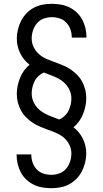

<svg xmlns="http://www.w3.org/2000/svg" viewBox="-20 -843 540 1006"><path d="M249 143Q225 143 201.5 139Q178 135 156.5 124.5Q135 114 117.5 97.5Q100 81 89 60Q78 39 72.5 16Q67 -7 67 -31V-34H144V-32Q144 -11 151 9Q158 29 172.5 44.5Q187 60 207.5 66.5Q228 73 249 73Q270 73 291 65.5Q312 58 326 41.5Q340 25 347 4Q354 -17 354 -39Q354 -62 344 -83Q334 -104 317 -119.5Q300 -135 278.5 -144.5Q257 -154 235 -162H234Q213 -170 192 -178.5Q171 -187 152 -199.5Q133 -212 117 -228Q101 -244 90 -264Q79 -284 73.5 -306Q68 -328 68 -351Q68 -372 72.5 -393.5Q77 -415 85 -435Q93 -455 105.5 -472.5Q118 -490 135 -504Q119 -516 106.5 -531.5Q94 -547 85.5 -564.5Q77 -582 72.5 -601.5Q68 -621 68 -640Q68 -665 74 -689Q80 -713 91 -734.5Q102 -756 119 -773.5Q136 -791 157.5 -802.5Q179 -814 203 -818.5Q227 -823 251 -823Q275 -823 298.5 -819Q322 -815 343.5 -804.5Q365 -794 382.5 -777.5Q400 -761 411 -740Q422 -719 427.5 -696Q433 -673 433 -649V-646H356V-648Q356 -669 349 -689Q342 -709 327.5 -724.5Q313 -740 292.5 -746.5Q272 -753 251 -753Q230 -753 209 -745.5Q188 -738 174 -721.5Q160 -705 153 -684Q146 -663 146 -641Q146 -618 156 -597Q166 -576 183 -560.5Q200 -545 221.5 -535.5Q243 -526 265 -518H266Q287 -510 308 -501.5Q329 -493 348 -480.5Q367 -468 383 -452Q399 -436 410 -416Q421 -396 426.5 -374Q432 -352 432 -329Q432 -308 427.5 -286.5Q423 -265 415 -245Q407 -225 394.5 -207.5Q382 -190 365 -176Q381 -164 393.5 -148.5Q406 -133 414.5 -115.5Q423 -98 427.5 -78.5Q432 -59 432 -40Q432 -15 426 9Q420 33 409 54.5Q398 76 381 93.5Q364 111 342.5 122.5Q321 134 297 138.5Q273 143 249 143ZM290 -217Q305 -223 318 -235Q331 -247 338.5 -262Q346 -277 350 -293.5Q354 -310 354 -327Q354 -354 341 -378Q328 -402 306.5 -418Q285 -434 260 -443.5Q235 -453 210 -463Q195 -457 182 -445Q169 -433 161.5 -418Q154 -403 150 -386.5Q146 -370 146 -353Q146 -326 159 -302Q172 -278 193.5 -262Q215 -246 240 -236.5Q265 -227 290 -217Z"/></svg>

Font: Iosevka Curly Slab
Style: Regular
Weight: 400
Monospace: yes
Designer: Belleve Invis
Foundry: Belleve Invis
Version: Version 22.1.2; ttfautohint (v1.8.4)